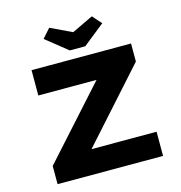

<svg xmlns="http://www.w3.org/2000/svg" viewBox="-129 -1034 1085 1150"><g transform="rotate(-15 413.5 -459.0)"><path d="M86 0V-113L536 -613L610 -543H112V-700H729V-588L280 -87L206 -150H740V0ZM364 -755 230 -862 280 -918 427 -848H397L544 -918L594 -862L460 -755Z"/></g></svg>

Font: Lexend Mega
Style: Bold
Weight: 700
Version: Version 1.007